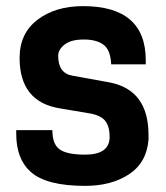

<svg xmlns="http://www.w3.org/2000/svg" viewBox="-20 -599 541 627"><path d="M465 -158V-143Q459 -68 401.5 -30Q344 8 258 8Q131 8 80 -38Q33 -80 33 -162V-174H151Q151 -128 175 -111Q199 -94 258 -94Q338 -94 338 -152Q338 -200 310 -216Q297 -224 277 -228L176 -245Q44 -266 44 -410Q44 -490 102.5 -534.5Q161 -579 251 -579Q456 -579 456 -402V-389H343Q341 -436 318 -453Q295 -470 253.5 -470Q212 -470 191 -453.5Q170 -437 170 -417Q170 -360 216 -352L337 -330Q465 -306 465 -158Z"/></svg>

Font: Viga
Style: Regular
Weight: 400
Designer: Oscar Yáñez
Foundry: Fontstage
Version: Version 1.001